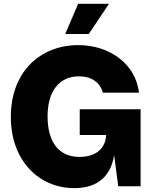

<svg xmlns="http://www.w3.org/2000/svg" viewBox="-20 -973 802 1003"><path d="M368.2 9.8C498 9.8 560.5 -61 576.2 -163.1L597.7 0H714.4V-402.3H396.5V-267.6H534.2C531.7 -197.3 480.5 -153.3 395.5 -153.3C286.6 -153.3 228.5 -231.4 228.5 -365.2C228.5 -497.1 290 -574.2 392.1 -574.2C458.5 -574.2 502.9 -542.5 517.1 -488.8H706.1C689.5 -634.3 558.1 -737.3 388.7 -737.3C193.4 -737.3 36.6 -601.1 36.6 -362.3C36.6 -132.3 184.6 9.8 368.2 9.8ZM320.8 -795.4H443.8L549.3 -953.1H388.2Z"/></svg>

Font: Raveo ExtraBold
Style: Regular
Weight: 800
Designer: Jakub Foglar, Rasmus Andersson (Inter)
Foundry: Jakubfoglar.com
Version: Version 1.100;Glyphs 3.2.3 (3260)